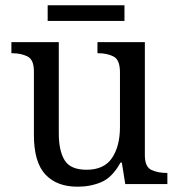

<svg xmlns="http://www.w3.org/2000/svg" viewBox="-20 -695 675 725"><path d="M273 10Q194 10 151 -36.5Q108 -83 108 -186V-426Q108 -470 83.5 -482Q59 -494 26 -494H23V-536H202V-191Q202 -126 224 -90Q246 -54 307 -54Q373 -54 403 -98.5Q433 -143 433 -216V-422Q433 -469 409 -481.5Q385 -494 351 -494H348V-536H527V-109Q527 -65 551.5 -53.5Q576 -42 609 -42H612V0H453L440 -81H435Q404 -25 363 -7.5Q322 10 273 10ZM160 -616V-675H450V-616Z"/></svg>

Font: NotoSerif-Regular
Style: Regular
Weight: 400
Designer: Monotype Design Team
Foundry: Monotype Imaging Inc.
Version: Version 2.007; ttfautohint (v1.8) -l 8 -r 50 -G 200 -x 14 -D